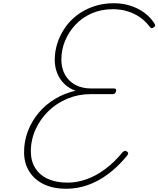

<svg xmlns="http://www.w3.org/2000/svg" viewBox="-20 -1150 981 1189"><path d="M391 19Q310 19 251.5 -9Q193 -37 161 -88.5Q129 -140 129 -208Q129 -276 153 -338.5Q177 -401 220 -452Q263 -503 321.5 -538Q380 -573 448 -588Q408 -602 378.5 -630.5Q349 -659 334 -697.5Q319 -736 319 -779Q319 -832 335.5 -883Q352 -934 383 -979Q414 -1024 459 -1057.5Q504 -1091 561 -1110.5Q618 -1130 686 -1130Q740 -1130 788 -1114.5Q836 -1099 873.5 -1071.5Q911 -1044 934 -1008Q940 -1001 940.5 -993.5Q941 -986 931 -980Q922 -974 916.5 -976.5Q911 -979 905 -987Q880 -1020 846 -1043.5Q812 -1067 770 -1080Q728 -1093 679 -1093Q607 -1093 548.5 -1067.5Q490 -1042 448 -997.5Q406 -953 383 -897.5Q360 -842 360 -781Q360 -728 382.5 -687.5Q405 -647 446.5 -624.5Q488 -602 548 -602H687Q695 -602 698 -597.5Q701 -593 698 -584Q696 -575 691 -571Q686 -567 678 -567H540Q465 -567 397.5 -539Q330 -511 279.5 -461.5Q229 -412 200 -348Q171 -284 171 -212Q171 -153 198.5 -109Q226 -65 277 -42Q328 -19 399 -19Q457 -19 516 -40Q575 -61 631.5 -103Q688 -145 739 -207Q747 -215 753.5 -216Q760 -217 767 -211Q775 -205 773.5 -198Q772 -191 762 -180Q707 -114 646 -69.5Q585 -25 521 -3Q457 19 391 19Z"/></svg>

Font: Playwrite CU Thin
Style: Regular
Weight: 250
Designer: Veronika Burian, José Scaglione
Foundry: TypeTogether
Version: Version 1.002